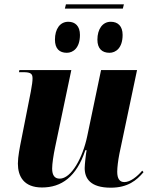

<svg xmlns="http://www.w3.org/2000/svg" viewBox="-20 -861 703 891"><path d="M555 -841H286L281 -821H550ZM488 -616C517 -616 549 -638 549 -699C549 -740 527 -760 494 -760C456 -760 432 -726 432 -677C432 -635 454 -616 488 -616ZM290 -616C319 -616 351 -638 351 -699C351 -740 329 -760 297 -760C258 -760 235 -726 235 -677C235 -635 256 -616 290 -616ZM494 10C573 10 614 -24 646 -62L640 -69C617 -42 585 -16 557 -16C535 -16 524 -32 524 -64C524 -85 528 -116 534 -147L616 -536H449L385 -230C364 -129 311 -32 257 -32C234 -32 222 -47 222 -79C222 -101 228 -141 236 -179L311 -536H70L68 -526H89C125 -526 131 -517 131 -497C131 -485 129 -468 123 -436L79 -213C72 -178 63 -134 63 -102C63 -43 90 9 175 9C265 9 335 -40 376 -164H382C379 -151 373 -97 373 -81C373 -33 399 10 494 10Z"/></svg>

Font: Noto Serif Display SemiCondensed ExtraBold
Style: Italic
Weight: 800
Width: 4
Italic angle: -12°
Designer: Monotype Design Team
Foundry: Monotype Imaging Inc.
Version: Version 2.009